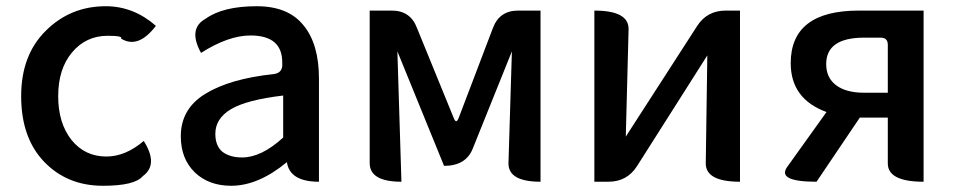

<svg xmlns="http://www.w3.org/2000/svg" viewBox="-20 -584 3074 617"><path d="M311 13Q196 13 122 -64Q48 -141 48 -275Q48 -407 127 -485Q206 -564 320 -564Q409 -564 481 -501Q424 -426 369 -460Q376 -469 326 -469Q256 -469 211 -415Q167 -362 167 -275Q167 -188 210 -134Q253 -81 322 -81Q383 -81 442 -131Q490 -55 439 -18Q413 13 311 13Z M723 13Q651 13 606 -30Q561 -74 561 -146Q561 -234 639 -282Q718 -331 860 -346Q890 -350 887 -382Q888 -470 785 -470Q714 -470 626 -414Q583 -492 641 -524Q697 -564 805 -564Q906 -564 955 -503Q1005 -443 1005 -331V0Q911 0 902 -63Q810 13 723 13ZM758 -78Q820 -78 890 -142V-277Q772 -263 722 -233Q672 -203 672 -154Q672 -115 695 -96Q719 -78 758 -78Z M1270 0Q1168 0 1168 -60V-550H1239Q1299 -550 1320 -494L1438 -205Q1446 -184 1454 -205L1564 -494Q1585 -550 1645 -550H1717V0Q1613 0 1614 -60L1625 -419L1499 -106Q1477 -51 1407 -51L1257 -419L1270 0Z M1890 0V-550Q2001 -550 2000 -490L1991 -145L2220 -500Q2252 -550 2312 -550H2358V0Q2247 0 2248 -60L2253 -406L2027 -50Q1995 0 1935 0Z M2948 0Q2833 0 2833 -59V-206H2743L2604 0Q2475 0 2510 -48L2636 -224Q2521 -266 2521 -381Q2521 -550 2740 -550H2948V0ZM2757 -286H2833V-440Q2833 -463 2810 -463H2757Q2635 -463 2635 -378Q2635 -334 2667 -310Q2699 -286 2757 -286Z"/></svg>

Font: Swei Half Moon CJK SC
Style: Medium
Weight: 500
Version: Version 2.071